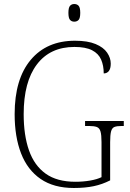

<svg xmlns="http://www.w3.org/2000/svg" viewBox="-20 -927 647 957"><path d="M348 10Q248 10 182.5 -35Q117 -80 85 -162.5Q53 -245 53 -358Q53 -533 133 -628.5Q213 -724 354 -724Q417 -724 456.5 -707.5Q496 -691 514 -664.5Q532 -638 532 -610Q532 -585 522.5 -573Q513 -561 497 -561Q497 -600 484 -630Q471 -660 439 -676.5Q407 -693 351 -693Q230 -693 164 -606Q98 -519 98 -358Q98 -253 124.5 -177.5Q151 -102 207.5 -61.5Q264 -21 356 -21Q394 -21 429 -27Q464 -33 486 -44V-219Q486 -254 481 -271.5Q476 -289 462.5 -294Q449 -299 425 -299H404V-324H597V-299H585Q562 -299 550 -294Q538 -289 533.5 -271.5Q529 -254 529 -218V-28Q490 -8 447 1Q404 10 348 10ZM350 -819Q337 -819 329 -828Q321 -837 321 -863Q321 -889 329 -898Q337 -907 350 -907Q364 -907 372 -898Q380 -889 380 -863Q380 -837 372 -828Q364 -819 350 -819Z"/></svg>

Font: Noto Serif Tamil SemiCondensed ExtraLight
Style: Regular
Weight: 200
Width: 4
Designer: Indian Type Foundry, Tom Grace, and the Monotype Design Team
Foundry: Monotype Imaging Inc.
Version: Version 2.004; ttfautohint (v1.8.4.7-5d5b)